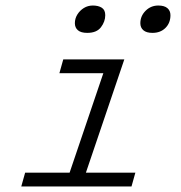

<svg xmlns="http://www.w3.org/2000/svg" viewBox="-20 -675 654 695"><path d="M371 -460H430L274 0H215ZM209 -460H404L390 -410H195ZM71 -50H470L456 0H57ZM296 -556Q273 -556 262 -565.5Q251 -575 251 -591Q251 -608 260 -622.5Q269 -637 283.5 -646Q298 -655 316 -655Q336 -655 348.5 -647Q361 -639 361 -620Q361 -597 345.5 -576.5Q330 -556 296 -556ZM532 -556Q510 -556 499 -565.5Q488 -575 488 -591Q488 -617 507 -636Q526 -655 553 -655Q575 -655 586 -645.5Q597 -636 597 -620Q597 -592 579 -574Q561 -556 532 -556Z"/></svg>

Font: Intel One Mono Light
Style: Italic
Weight: 300
Italic angle: -16°
Monospace: yes
Designer: Fred Shallcrass
Foundry: Frere-Jones Type LLC
Version: Version 1.004